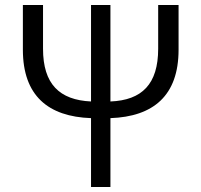

<svg xmlns="http://www.w3.org/2000/svg" viewBox="-20 -752 810 772"><path d="M346 0H424V-277C596 -283 698 -367 698 -552V-732H616V-556C616 -414 551 -349 424 -344V-732H346V-344C219 -350 153 -414 153 -556V-732H72V-552C72 -367 174 -283 346 -277Z"/></svg>

Font: Noto Sans JP DemiLight
Style: Regular
Weight: 350
Designer: Ryoko NISHIZUKA 西塚涼子 (kana, bopomofo & ideographs); Paul D. Hunt (Latin, Greek & Cyrillic); Sandoll Communications 산돌커뮤니
Foundry: Adobe
Version: Version 2.004;hotconv 1.0.118;makeotfexe 2.5.65603